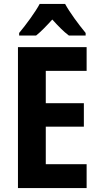

<svg xmlns="http://www.w3.org/2000/svg" viewBox="-20 -953 504 973"><path d="M310 -933H181C160 -893 110 -825 77 -786V-773H163C187 -792 214 -820 245 -854C275 -821 302 -793 329 -773H414V-786C377 -831 334 -889 310 -933ZM419 0V-121H212V-311H405V-430H212V-594H419V-714H71V0Z"/></svg>

Font: Noto Sans Lao UI Cond
Style: Bold
Weight: 700
Width: 3
Designer: Monotype Design Team
Foundry: Monotype Imaging Inc.
Version: Version 2.000